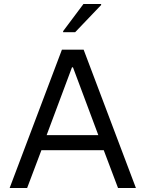

<svg xmlns="http://www.w3.org/2000/svg" viewBox="-20 -935 724 955"><path d="M294 -775H354L483 -910V-915H395L294 -780ZM28 0H115L186 -188H496L567 0H656L396 -688H288ZM212 -263 338 -600H343L469 -263Z"/></svg>

Font: Saira UNSAM SC
Style: Regular
Weight: 400
Designer: Hector Gatti with collaboration of the Omnibus-Type team
Foundry: Omnibus-Type
Version: Version 1.072;PS 001.072;hotconv 1.0.88;makeotf.lib2.5.64775